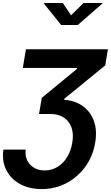

<svg xmlns="http://www.w3.org/2000/svg" viewBox="-22 -1060 748 1295"><path d="M0.5 -50.8H151.4Q144.5 11.2 181.4 50.3Q218.3 89.4 279.8 89.4Q328.1 89.4 366.9 64.9Q405.8 40.5 431.2 -1.2Q456.5 -43 465.3 -96.2Q480.5 -186.5 438.7 -239Q397 -291.5 317.9 -291H241.2L259.8 -399.9L497.6 -595.7V-601.6H131.8L152.8 -727.5H705.6L688 -619.1L412.1 -394L410.6 -387.2Q486.8 -381.3 538.6 -343Q590.3 -304.7 612.1 -241.9Q633.8 -179.2 620.1 -98.6Q605 -7.3 554 63.5Q502.9 134.3 426.5 174.8Q350.1 215.3 259.8 215.3Q174.8 215.3 112.8 181.2Q50.8 147 20.5 86.9Q-9.8 26.9 0.5 -50.8ZM401.9 -1039.6 457.5 -956.5 541 -1039.6H668.5L668 -1036.1L502.9 -891.6H390.6L273.9 -1036.1L274.4 -1039.6Z"/></svg>

Font: Inter
Style: Bold Italic
Weight: 700
Italic angle: -9.39999°
Designer: Rasmus Andersson
Foundry: rsms
Version: Version 4.001;git-9221beed3